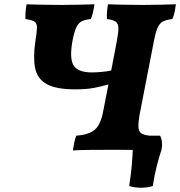

<svg xmlns="http://www.w3.org/2000/svg" viewBox="-20 -699 841 896"><path d="M320 3Q323 -14 326.5 -33Q330 -52 336 -66Q395 -70 422.5 -94Q450 -118 461 -177L486 -305Q456 -296 419.5 -289Q383 -282 332 -282Q242 -282 198 -306.5Q154 -331 144 -381Q134 -431 145 -506Q152 -549 152.5 -569.5Q153 -590 141 -598Q129 -606 99 -610Q97 -640 104 -679Q121 -678 151 -677.5Q181 -677 213 -676.5Q245 -676 268 -676Q302 -676 347 -677Q392 -678 421 -679Q418 -660 414.5 -643.5Q411 -627 404 -610Q379 -608 363 -600.5Q347 -593 337 -573Q327 -553 319 -512Q303 -428 323 -394.5Q343 -361 409 -361Q429 -361 455.5 -363.5Q482 -366 499 -370L525 -506Q533 -548 532.5 -569Q532 -590 519 -598.5Q506 -607 479 -610Q477 -640 484 -679Q501 -678 531 -677.5Q561 -677 593 -676.5Q625 -676 648 -676Q683 -676 727.5 -677Q772 -678 801 -679Q798 -660 795 -643.5Q792 -627 784 -610Q757 -607 741 -599Q725 -591 715.5 -569.5Q706 -548 698 -506L633 -172Q625 -129 626 -107Q627 -85 640 -76.5Q653 -68 679 -66Q681 -54 679 -34.5Q677 -15 673 3Q652 1 610 0.5Q568 0 512 0Q455 0 401 0.5Q347 1 320 3ZM583 169Q590 125 595 72.5Q600 20 600 -33L648 -66H727Q741 -39 734 -1Q722 34 711 78Q700 122 693 169Q669 177 638 177Q607 177 583 169Z"/></svg>

Font: Vollkorn ExtraBold
Style: Italic
Weight: 800
Italic angle: -11°
Designer: Friedrich Althausen
Foundry: Friedrich Althausen
Version: Version 5.000; ttfautohint (v1.8.3)